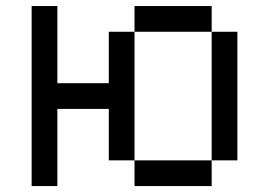

<svg xmlns="http://www.w3.org/2000/svg" viewBox="-20 -628 908 648"><path d="M694.4 -520.8H781.2V-86.8H694.4ZM434 -520.8V-607.6H694.4V-520.8ZM694.4 -86.8V0H434V-86.8ZM434 -86.8H347.2V-260.4H173.6V0H86.8V-607.6H173.6V-347.2H347.2V-520.8H434Z"/></svg>

Font: 8-bit Operator+ 8
Style: Regular
Weight: 400
Designer: GrandChaos9000
Version: Version 1.3.0 - August 1, 2014